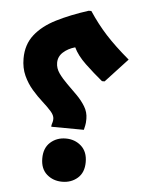

<svg xmlns="http://www.w3.org/2000/svg" viewBox="-54 -805 642 863"><g transform="rotate(5 266.5 -374.0)"><path d="M189 -233Q190 -240 192.5 -247Q195 -254 195 -264Q195 -280 179 -298Q163 -316 139.5 -337Q116 -358 92.5 -385Q69 -412 53.5 -446Q38 -480 38 -523Q38 -586 72.5 -630Q107 -674 168.5 -705Q230 -736 311 -762H323Q360 -706 402 -660Q444 -614 509 -559L410 -452H398Q358 -485 320 -521Q282 -557 265 -593Q233 -584 211.5 -564.5Q190 -545 190 -517Q190 -492 205.5 -470Q221 -448 243.5 -426Q266 -404 289 -381Q312 -358 327.5 -332.5Q343 -307 343 -277Q343 -257 340.5 -247Q338 -237 336 -227L189 -228ZM161 -83Q161 -130 189.5 -155.5Q218 -181 259 -181Q300 -181 328.5 -155.5Q357 -130 357 -83Q357 -36 328.5 -11Q300 14 259 14Q218 14 189.5 -11Q161 -36 161 -83Z"/></g></svg>

Font: Kufam
Style: Bold Italic
Weight: 700
Italic angle: -11°
Designer: Artur Schmal
Foundry: Original Type
Version: Version 1.301; ttfautohint (v1.8.3)